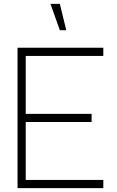

<svg xmlns="http://www.w3.org/2000/svg" viewBox="-20 -965 600 985"><path d="M70 -720H510V-678H112V-381H450V-339H112V-42H510V0H70ZM239 -945 287 -810H320L287 -945Z"/></svg>

Font: Tap Sans
Style: Regular
Weight: 400
Designer: Tap Payments
Foundry: Tap Payments
Version: Version 1.001;Glyphs 3.1.2 (3151)